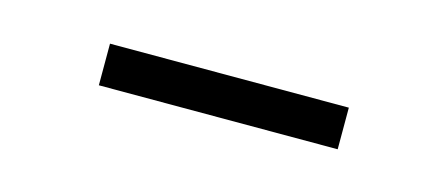

<svg xmlns="http://www.w3.org/2000/svg" viewBox="-23 -792 478 205"><g transform="rotate(15 216.0 -689.0)"><path d="M84 -666H348V-712H84Z"/></g></svg>

Font: Source Han Serif CN Light
Style: Regular
Weight: 300
Designer: Ryoko NISHIZUKA 西塚涼子 (kana & ideographs); Frank Grießhammer (Latin, Greek & Cyrillic); Wenlong ZHANG 张文龙 (bopomofo); San
Foundry: Adobe
Version: Version 2.003;hotconv 1.1.1;makeotfexe 2.6.0